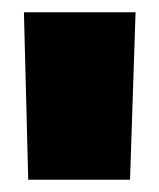

<svg xmlns="http://www.w3.org/2000/svg" viewBox="-20 -720 260 313"><path d="M26 -427 19 -700H201L192 -427Z"/></svg>

Font: Georama SemiCondensed Black
Style: Regular
Weight: 900
Width: 4
Designer: Jean-Baptiste Levee
Foundry: Production Type
Version: Version 1.001